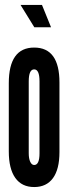

<svg xmlns="http://www.w3.org/2000/svg" viewBox="-20 -747 289 775"><path d="M118 8Q167.5 8 193.8 -28Q220 -64 220 -133V-414Q220 -555 118 -555Q15.5 -555 15.5 -411V-136Q15.5 -65.5 41.8 -28.8Q68 8 118 8ZM118 -81Q108 -81 102 -94Q96 -107 96 -128.5V-418.5Q96 -467 118 -467Q139.5 -467 139.5 -418.5V-128.5Q139.5 -81 118 -81ZM118.5 -637H186L149.5 -727H63Z"/></svg>

Font: League Gothic SemiCondensed
Style: Regular
Weight: 400
Width: 4
Designer: The League of Moveable Type
Version: Version 1.600; ttfautohint (v1.8.3)